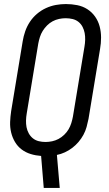

<svg xmlns="http://www.w3.org/2000/svg" viewBox="-20 -763 540 948"><path d="M196 165 183 7Q156 5 131.5 -2.5Q107 -10 87 -25Q67 -40 54 -62Q41 -84 35 -109Q29 -134 30 -160.5Q31 -187 35 -214L92 -559Q96 -584 104.5 -608.5Q113 -633 127.5 -655Q142 -677 162.5 -694.5Q183 -712 207 -723Q231 -734 256 -738.5Q281 -743 305 -743Q334 -743 361.5 -737.5Q389 -732 411.5 -717.5Q434 -703 449.5 -681Q465 -659 472 -632.5Q479 -606 479 -577.5Q479 -549 474 -521L417 -176Q413 -156 407.5 -136Q402 -116 392 -97.5Q382 -79 368 -62.5Q354 -46 337 -33Q320 -20 300.5 -11Q281 -2 261 2L275 165ZM205 -62Q221 -62 237.5 -65.5Q254 -69 269 -77Q284 -85 297 -97.5Q310 -110 318.5 -124.5Q327 -139 332 -155Q337 -171 340 -187L397 -532Q400 -549 400.5 -566.5Q401 -584 398 -600Q395 -616 387.5 -630.5Q380 -645 367.5 -655Q355 -665 338.5 -669Q322 -673 304 -673Q288 -673 271.5 -669.5Q255 -666 240 -658Q225 -650 212.5 -637.5Q200 -625 191 -610.5Q182 -596 177 -580Q172 -564 169 -548L112 -203Q109 -186 108.5 -168.5Q108 -151 111 -135Q114 -119 122 -104.5Q130 -90 142.5 -80Q155 -70 171 -66Q187 -62 205 -62Z"/></svg>

Font: Iosevka SS04 Oblique
Style: Regular
Weight: 400
Italic angle: -9°
Monospace: yes
Designer: Belleve Invis
Foundry: Belleve Invis
Version: Version 19.0.0; ttfautohint (v1.8.4)